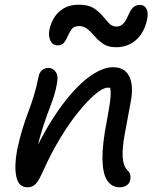

<svg xmlns="http://www.w3.org/2000/svg" viewBox="-20 -788 654 817"><path d="M490 9Q456 9 436.5 -19.5Q417 -48 416 -111.5Q415 -175 435 -276Q444 -324 448 -353Q452 -382 451 -399Q450 -416 444 -426Q438 -436 428 -447Q448 -448 461 -441.5Q474 -435 479 -419.5Q484 -404 479 -380Q470 -401 461.5 -408Q453 -415 439 -415Q419 -415 387 -388.5Q355 -362 316 -314.5Q277 -267 238 -203Q199 -139 165 -64Q146 -20 132 -5.5Q118 9 97 9Q59 9 49.5 -36Q40 -81 53 -151Q64 -202 76 -240.5Q88 -279 100.5 -312Q113 -345 124 -380.5Q135 -416 144 -461Q147 -479 158.5 -489Q170 -499 187 -499Q204 -499 217 -482Q230 -465 221 -426Q215 -393 204 -362.5Q193 -332 179.5 -296Q166 -260 152.5 -213Q139 -166 128 -102L111 -108Q170 -237 232.5 -324.5Q295 -412 354 -457Q413 -502 461 -502Q496 -502 515.5 -483Q535 -464 540 -429.5Q545 -395 535 -348Q520 -269 510 -213Q500 -157 502 -120.5Q504 -84 521 -65Q530 -57 533.5 -46.5Q537 -36 534 -22Q532 -9 520 0Q508 9 490 9ZM224 -595Q204 -595 194.5 -615Q185 -635 190 -660Q195 -687 210 -712Q225 -737 251 -752.5Q277 -768 316 -768Q355 -768 377.5 -754Q400 -740 415.5 -721.5Q431 -703 444 -689Q457 -675 476 -675Q491 -675 501 -684Q511 -693 518 -707Q525 -721 531.5 -735Q538 -749 548.5 -758Q559 -767 576 -767Q594 -767 603 -751Q612 -735 606 -705Q594 -649 559 -618Q524 -587 474 -587Q441 -587 420.5 -600.5Q400 -614 384.5 -632Q369 -650 353.5 -663.5Q338 -677 316 -677Q295 -677 285.5 -664.5Q276 -652 269 -635.5Q262 -619 253 -607Q244 -595 224 -595Z"/></svg>

Font: Shantell Sans
Style: Italic
Weight: 400
Italic angle: -11°
Designer: Stephen Nixon, Anya Danilova, Shantell Martin
Foundry: Arrow Type
Version: Version 1.011;[c5ecc13dd]